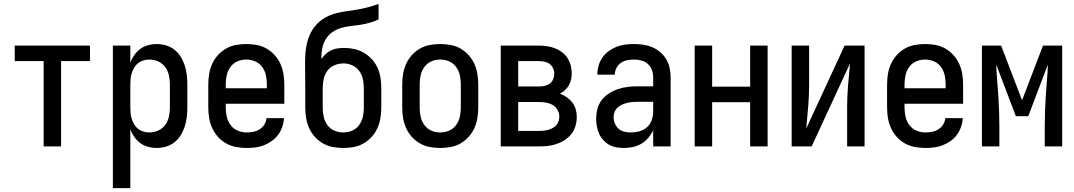

<svg xmlns="http://www.w3.org/2000/svg" viewBox="-20 -755 5540 990"><path d="M205 0V-440H56V-520H444V-440H295V0Z M562 215V-520H652V-432Q660 -453 673 -471.5Q686 -490 703.5 -503Q721 -516 743 -522Q765 -528 787 -528Q812 -528 836 -521Q860 -514 879.5 -498.5Q899 -483 912 -462Q925 -441 932.5 -417.5Q940 -394 943 -369.5Q946 -345 946 -320V-200Q946 -175 943 -150.5Q940 -126 932.5 -102.5Q925 -79 912 -58Q899 -37 879.5 -21.5Q860 -6 836 1Q812 8 787 8Q765 8 743 2Q721 -4 703.5 -17Q686 -30 673 -48.5Q660 -67 652 -88V215ZM751 -72Q774 -72 796 -82Q818 -92 832 -111Q846 -130 851 -153.5Q856 -177 856 -200V-320Q856 -343 851 -366.5Q846 -390 832 -409Q818 -428 796 -438Q774 -448 751 -448Q736 -448 721 -444Q706 -440 693.5 -430.5Q681 -421 673 -408Q665 -395 660 -380.5Q655 -366 653.5 -350.5Q652 -335 652 -320V-200Q652 -185 653.5 -169.5Q655 -154 660 -139.5Q665 -125 673 -112Q681 -99 693.5 -89.5Q706 -80 721 -76Q736 -72 751 -72Z M1252 8Q1225 8 1198 3Q1171 -2 1147 -15Q1123 -28 1104.5 -48.5Q1086 -69 1074.5 -94Q1063 -119 1058.5 -146Q1054 -173 1054 -200V-320Q1054 -347 1058.5 -374Q1063 -401 1074 -425.5Q1085 -450 1103.5 -470.5Q1122 -491 1145.5 -504.5Q1169 -518 1196 -523Q1223 -528 1250 -528Q1277 -528 1304 -523Q1331 -518 1354.5 -504.5Q1378 -491 1396.5 -470.5Q1415 -450 1426 -425.5Q1437 -401 1441.5 -374Q1446 -347 1446 -320V-220H1144V-200Q1144 -176 1149.5 -152.5Q1155 -129 1169 -110Q1183 -91 1205.5 -81.5Q1228 -72 1252 -72Q1269 -72 1286.5 -75.5Q1304 -79 1319 -88.5Q1334 -98 1343.5 -113.5Q1353 -129 1354 -146H1444Q1443 -123 1435.5 -101Q1428 -79 1414.5 -60.5Q1401 -42 1382 -28.5Q1363 -15 1342 -6.5Q1321 2 1298 5Q1275 8 1252 8ZM1356 -300V-320Q1356 -344 1351 -367Q1346 -390 1332 -409.5Q1318 -429 1296 -438.5Q1274 -448 1250 -448Q1226 -448 1204 -438.5Q1182 -429 1168 -409.5Q1154 -390 1149 -367Q1144 -344 1144 -320V-300Z M1750 8Q1723 8 1696 3Q1669 -2 1645.5 -15.5Q1622 -29 1603.5 -49.5Q1585 -70 1574 -94.5Q1563 -119 1558.5 -146Q1554 -173 1554 -200V-300Q1554 -332 1553.5 -363.5Q1553 -395 1553 -426Q1553 -454 1555 -482Q1557 -510 1564 -537Q1571 -564 1584 -589Q1597 -614 1617 -634Q1637 -654 1662 -667Q1687 -680 1714 -687Q1741 -694 1769 -697.5Q1797 -701 1824.5 -706Q1852 -711 1879 -718Q1906 -725 1932 -735V-655Q1910 -644 1886 -637.5Q1862 -631 1837 -627Q1812 -623 1787.5 -620.5Q1763 -618 1739 -611Q1715 -604 1694 -589.5Q1673 -575 1660 -553.5Q1647 -532 1642 -507.5Q1637 -483 1637 -458V-451Q1647 -465 1659.5 -476.5Q1672 -488 1687.5 -495.5Q1703 -503 1720.5 -505.5Q1738 -508 1755 -508Q1781 -508 1807.5 -502Q1834 -496 1857 -482.5Q1880 -469 1898 -449Q1916 -429 1927 -404.5Q1938 -380 1942 -353.5Q1946 -327 1946 -300V-200Q1946 -173 1941.5 -146Q1937 -119 1926 -94.5Q1915 -70 1896.5 -49.5Q1878 -29 1854.5 -15.5Q1831 -2 1804 3Q1777 8 1750 8ZM1750 -72Q1774 -72 1796 -81.5Q1818 -91 1832 -110.5Q1846 -130 1851 -153Q1856 -176 1856 -200V-300Q1856 -324 1851 -347Q1846 -370 1832.5 -389Q1819 -408 1797 -418Q1775 -428 1751 -428Q1727 -428 1704.5 -418.5Q1682 -409 1668 -390Q1654 -371 1649 -347.5Q1644 -324 1644 -300V-200Q1644 -176 1649 -153Q1654 -130 1668 -110.5Q1682 -91 1704 -81.5Q1726 -72 1750 -72Z M2250 8Q2223 8 2196 3Q2169 -2 2145.5 -15.5Q2122 -29 2103.5 -49.5Q2085 -70 2074 -94.5Q2063 -119 2058.5 -146Q2054 -173 2054 -200V-320Q2054 -347 2058.5 -374Q2063 -401 2074 -425.5Q2085 -450 2103.5 -470.5Q2122 -491 2145.5 -504.5Q2169 -518 2196 -523Q2223 -528 2250 -528Q2277 -528 2304 -523Q2331 -518 2354.5 -504.5Q2378 -491 2396.5 -470.5Q2415 -450 2426 -425.5Q2437 -401 2441.5 -374Q2446 -347 2446 -320V-200Q2446 -173 2441.5 -146Q2437 -119 2426 -94.5Q2415 -70 2396.5 -49.5Q2378 -29 2354.5 -15.5Q2331 -2 2304 3Q2277 8 2250 8ZM2250 -72Q2274 -72 2296 -81.5Q2318 -91 2332 -110.5Q2346 -130 2351 -153Q2356 -176 2356 -200V-320Q2356 -344 2351 -367Q2346 -390 2332 -409.5Q2318 -429 2296 -438.5Q2274 -448 2250 -448Q2226 -448 2204 -438.5Q2182 -429 2168 -409.5Q2154 -390 2149 -367Q2144 -344 2144 -320V-200Q2144 -176 2149 -153Q2154 -130 2168 -110.5Q2182 -91 2204 -81.5Q2226 -72 2250 -72Z M2562 0V-520H2758Q2779 -520 2800 -517Q2821 -514 2840.5 -506.5Q2860 -499 2877 -486.5Q2894 -474 2905.5 -456.5Q2917 -439 2922.5 -418.5Q2928 -398 2928 -377Q2928 -361 2924.5 -345Q2921 -329 2913 -315Q2905 -301 2893 -290Q2881 -279 2867 -272Q2886 -265 2902.5 -253.5Q2919 -242 2931 -226.5Q2943 -211 2948.5 -191.5Q2954 -172 2954 -152Q2954 -129 2947.5 -106Q2941 -83 2926.5 -64.5Q2912 -46 2892 -33Q2872 -20 2850 -12.5Q2828 -5 2804.5 -2.5Q2781 0 2758 0ZM2652 -309H2758Q2773 -309 2787.5 -312Q2802 -315 2814 -323.5Q2826 -332 2832 -346Q2838 -360 2838 -375Q2838 -390 2831.5 -403.5Q2825 -417 2813.5 -425.5Q2802 -434 2787.5 -437Q2773 -440 2758 -440H2652ZM2652 -80H2758Q2770 -80 2782 -81Q2794 -82 2806 -85.5Q2818 -89 2829 -94.5Q2840 -100 2848 -109Q2856 -118 2860 -130Q2864 -142 2864 -154Q2864 -172 2854.5 -188.5Q2845 -205 2829 -214Q2813 -223 2794.5 -226Q2776 -229 2758 -229H2652Z M3197 8Q3178 8 3158 4.5Q3138 1 3121 -8.5Q3104 -18 3090.5 -33Q3077 -48 3069 -66Q3061 -84 3057.5 -103.5Q3054 -123 3054 -142Q3054 -168 3060.5 -193.5Q3067 -219 3083 -239.5Q3099 -260 3121 -274Q3143 -288 3167.5 -296Q3192 -304 3217.5 -307Q3243 -310 3269 -310H3348V-355Q3348 -375 3341.5 -393.5Q3335 -412 3320.5 -425Q3306 -438 3287 -443Q3268 -448 3249 -448Q3231 -448 3213.5 -444.5Q3196 -441 3181.5 -431Q3167 -421 3158.5 -404.5Q3150 -388 3150 -370H3060V-371Q3060 -394 3066.5 -416.5Q3073 -439 3086 -458Q3099 -477 3118 -491Q3137 -505 3158.5 -513.5Q3180 -522 3202.5 -525Q3225 -528 3249 -528Q3273 -528 3297 -524.5Q3321 -521 3343.5 -511.5Q3366 -502 3384.5 -486Q3403 -470 3415.5 -449Q3428 -428 3433 -404Q3438 -380 3438 -355V0H3348V-83Q3338 -62 3322.5 -44Q3307 -26 3287 -14Q3267 -2 3244 3Q3221 8 3197 8ZM3233 -72Q3255 -72 3277 -78Q3299 -84 3316 -99Q3333 -114 3340.5 -136Q3348 -158 3348 -180V-230H3269Q3255 -230 3241 -229Q3227 -228 3213.5 -224.5Q3200 -221 3187.5 -215.5Q3175 -210 3164.5 -200.5Q3154 -191 3149 -178Q3144 -165 3144 -151Q3144 -134 3150.5 -118Q3157 -102 3169.5 -91Q3182 -80 3199 -76Q3216 -72 3233 -72Z M3562 0V-520H3652V-308H3848V-520H3938V0H3848V-228H3652V0Z M4062 0V-520H4152V-312Q4152 -284 4150.5 -256.5Q4149 -229 4147 -201.5Q4145 -174 4142 -147Q4139 -120 4137 -92L4335 -520H4438V0H4348V-208Q4348 -236 4349.5 -263.5Q4351 -291 4353 -318.5Q4355 -346 4358 -373Q4361 -400 4363 -428L4165 0Z M4752 8Q4725 8 4698 3Q4671 -2 4647 -15Q4623 -28 4604.5 -48.5Q4586 -69 4574.5 -94Q4563 -119 4558.5 -146Q4554 -173 4554 -200V-320Q4554 -347 4558.5 -374Q4563 -401 4574 -425.5Q4585 -450 4603.5 -470.5Q4622 -491 4645.5 -504.5Q4669 -518 4696 -523Q4723 -528 4750 -528Q4777 -528 4804 -523Q4831 -518 4854.5 -504.5Q4878 -491 4896.5 -470.5Q4915 -450 4926 -425.5Q4937 -401 4941.5 -374Q4946 -347 4946 -320V-220H4644V-200Q4644 -176 4649.5 -152.5Q4655 -129 4669 -110Q4683 -91 4705.5 -81.5Q4728 -72 4752 -72Q4769 -72 4786.5 -75.5Q4804 -79 4819 -88.5Q4834 -98 4843.5 -113.5Q4853 -129 4854 -146H4944Q4943 -123 4935.5 -101Q4928 -79 4914.5 -60.5Q4901 -42 4882 -28.5Q4863 -15 4842 -6.5Q4821 2 4798 5Q4775 8 4752 8ZM4856 -300V-320Q4856 -344 4851 -367Q4846 -390 4832 -409.5Q4818 -429 4796 -438.5Q4774 -448 4750 -448Q4726 -448 4704 -438.5Q4682 -429 4668 -409.5Q4654 -390 4649 -367Q4644 -344 4644 -320V-300Z M5043 0V-520H5142L5250 -238L5358 -520H5457V0H5367V-104Q5367 -144 5368.5 -183.5Q5370 -223 5372.5 -263Q5375 -303 5378.5 -342.5Q5382 -382 5383 -422L5282 -156H5218L5117 -422Q5118 -382 5121.5 -342.5Q5125 -303 5127.5 -263Q5130 -223 5131.5 -183.5Q5133 -144 5133 -104V0Z"/></svg>

Font: Iosevka Curly Medium
Style: Regular
Weight: 500
Monospace: yes
Designer: Belleve Invis
Foundry: Belleve Invis
Version: Version 22.1.2; ttfautohint (v1.8.4)